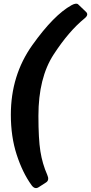

<svg xmlns="http://www.w3.org/2000/svg" viewBox="-20 -775 483 1020"><path d="M37.6 -165.5Q37.6 -375 151.6 -535.2Q265.6 -695.3 360.4 -747.6Q384.8 -760.7 395 -752L437 -711.9Q453.1 -696.3 428.7 -676.8Q345.7 -609.4 264.9 -485.4Q184.1 -361.3 184.1 -159.7Q184.1 -37.1 194.6 29.1Q205.1 95.2 231 153.8Q243.7 182.1 224.6 194.3L185.1 219.7Q164.6 232.9 147 208Q99.6 142.1 68.6 46.6Q37.6 -48.8 37.6 -165.5Z"/></svg>

Font: Istok
Style: Bold Italic
Weight: 700
Italic angle: -13°
Designer: Andrey V. Panov
Foundry: Andrey V. Panov
Version: Version 1.0.3